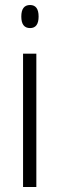

<svg xmlns="http://www.w3.org/2000/svg" viewBox="-20 -746 236 766"><path d="M100 -634Q65 -634 65 -680Q65 -726 100 -726Q134 -726 134 -680Q134 -634 100 -634ZM72 0V-532H125V0Z"/></svg>

Font: Noto Sans ExtraCondensed Light
Style: Regular
Weight: 300
Width: 2
Designer: Monotype Design Team
Foundry: Monotype Imaging Inc.
Version: Version 2.013; ttfautohint (v1.8.4.7-5d5b)